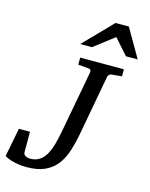

<svg xmlns="http://www.w3.org/2000/svg" viewBox="-155 -1001 859 1102"><g transform="rotate(15 274.5 -450.0)"><path d="M450.2 -624Q429.7 -622.6 424.8 -604L360.8 -255.9Q349.6 -193.8 333.5 -143.6Q317.4 -93.3 289.6 -57.9Q261.7 -22.5 219 -3.2Q176.3 16.1 111.8 16.1Q82.5 16.1 59.6 12.2Q36.6 8.3 20.3 3.2Q3.9 -2 -6.1 -7.1Q-16.1 -12.2 -20 -14.2L13.2 -185.1H79.1V-63Q79.1 -50.3 91.3 -43.2Q103.5 -36.1 119.1 -36.1Q150.9 -36.1 173.3 -50.3Q195.8 -64.5 211.4 -91.3Q227.1 -118.2 238 -157.5Q249 -196.8 257.8 -247.1L324.2 -604Q325.7 -612.3 321.8 -617.7Q317.9 -623 305.2 -624L247.1 -628.9V-670.9H506.8V-628.9ZM499 -746.1 417 -838.4 296.9 -746.1H227.1L392.1 -915.5H470.7L568.8 -746.1Z"/></g></svg>

Font: Charis SIL APac
Style: Italic
Weight: 400
Italic angle: -11°
Foundry: SIL International
Version: Version 5.000